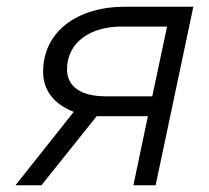

<svg xmlns="http://www.w3.org/2000/svg" viewBox="-20 -550 619 570"><path d="M26 0H103L267 -205H419L376 0H442L554 -530H351C209 -530 108 -456 108 -337C108 -283 139 -241 199 -218ZM295 -264C220 -264 179 -293 179 -344C179 -426 251 -471 339 -471H476L432 -264Z"/></svg>

Font: Geist Light
Style: Italic
Weight: 300
Italic angle: -12°
Designer: Basement.studio, Andrés Briganti, Mateo Zaragoza
Foundry: Basement.studio, Vercel, Andrés Briganti, Guido Ferreyra, Mateo Zaragoza
Version: Version 1.500